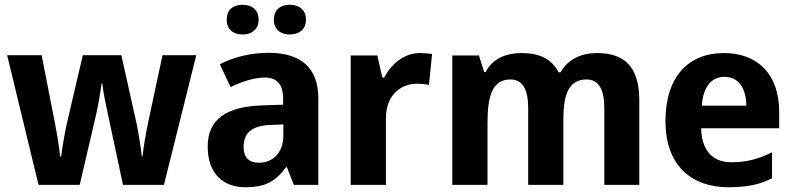

<svg xmlns="http://www.w3.org/2000/svg" viewBox="-20 -777 3336 807"><path d="M497 0H669L805 -545H663L603 -264C592 -212 583 -156 579 -120H576C572 -157 561 -227 554 -258L490 -545H328L261 -258C255 -232 241 -157 237 -119H233C229 -157 220 -213 210 -264L155 -545H10L142 0H315L382 -287C393 -335 402 -387 407 -426H410C414 -387 425 -337 435 -290Z M933 -694C933 -652 962 -632 1000 -632C1036 -632 1067 -652 1067 -694C1067 -738 1036 -757 1000 -757C962 -757 933 -738 933 -694ZM1131 -694C1131 -652 1161 -632 1198 -632C1235 -632 1266 -652 1266 -694C1266 -738 1235 -757 1198 -757C1161 -757 1131 -738 1131 -694ZM1110 -555C1030 -555 960 -536 904 -507L949 -411C997 -434 1047 -451 1094 -451C1141 -451 1170 -425 1170 -363V-337L1082 -334C930 -329 853 -275 853 -161C853 -44 921 10 1011 10C1097 10 1138 -15 1182 -74H1186L1215 0H1318V-364C1318 -493 1243 -555 1110 -555ZM1171 -254V-209C1171 -133 1125 -93 1069 -93C1030 -93 1004 -111 1004 -160C1004 -214 1033 -249 1119 -252Z M1744 -554C1679 -554 1624 -508 1595 -451H1587L1566 -544H1454V0H1602V-279C1602 -383 1670 -425 1732 -425C1753 -425 1772 -423 1783 -420L1796 -550C1784 -552 1761 -554 1744 -554Z M2489 -554C2426 -554 2368 -530 2336 -473H2328C2299 -529 2248 -554 2173 -554C2105 -554 2050 -530 2021 -474H2015L1993 -544H1881V0H2029V-260C2029 -378 2051 -443 2126 -443C2176 -443 2200 -402 2200 -323V0H2348V-278C2348 -384 2373 -443 2445 -443C2496 -443 2520 -402 2520 -323V0H2667V-355C2667 -495 2606 -554 2489 -554Z M3022 -554C2876 -554 2777 -457 2777 -268C2777 -81 2887 10 3041 10C3123 10 3175 -2 3225 -28V-137C3169 -109 3119 -95 3053 -95C2973 -95 2929 -148 2927 -238H3255V-307C3255 -464 3166 -554 3022 -554ZM3025 -454C3087 -454 3116 -403 3117 -333H2930C2935 -414 2972 -454 3025 -454Z"/></svg>

Font: Noto Sans Display
Style: Bold
Weight: 700
Designer: Monotype Design Team
Foundry: Monotype Imaging Inc.
Version: Version 1.900